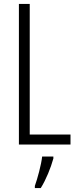

<svg xmlns="http://www.w3.org/2000/svg" viewBox="-20 -734 396 975"><path d="M76 0H338V-51H131V-714H76ZM251 71V61H194C190 101 170 174 157 210V221H187C214 178 238 118 251 71Z"/></svg>

Font: Noto Sans Kannada ExtraCondensed Light
Style: Regular
Weight: 300
Width: 2
Designer: Jelle Bosma - Monotype Design Team
Foundry: Monotype Imaging Inc.
Version: Version 2.005